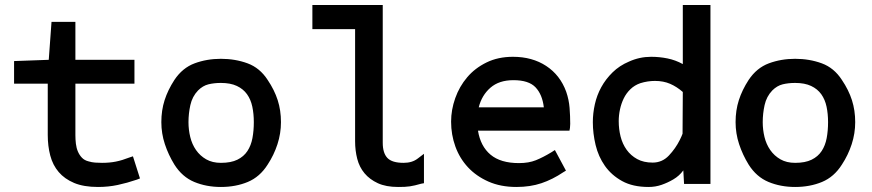

<svg xmlns="http://www.w3.org/2000/svg" viewBox="-20 -732 3470 764"><path d="M332 -90Q345 -86 358.5 -85Q372 -84 386 -84Q416 -84 441 -89Q466 -94 494 -105L509 -110L537 -22L524 -17Q486 -4 448.5 4Q411 12 370 12Q313 12 275 -4Q237 -20 213.5 -47.5Q190 -75 180 -113Q170 -151 170 -195V-399H36V-489L174 -494L185 -645H280V-494H515V-399H280V-194Q280 -177 282 -160Q284 -143 290 -129Q296 -115 306 -104.5Q316 -94 332 -90Z M859 -84Q899 -84 924.5 -96.5Q950 -109 964.5 -131Q979 -153 984.5 -182.5Q990 -212 990 -246Q990 -279 984 -307.5Q978 -336 963 -357Q948 -378 922.5 -390Q897 -402 859 -402Q832 -402 809.5 -396.5Q787 -391 768 -372Q745 -348 737.5 -314Q730 -280 730 -246Q730 -216 737 -187Q744 -158 760 -135Q776 -112 800.5 -98Q825 -84 859 -84ZM674 -414Q706 -462 754.5 -480Q803 -498 859 -498Q916 -498 965 -480Q1014 -462 1045 -414Q1072 -374 1085 -333.5Q1098 -293 1098 -246Q1098 -201 1084 -158Q1070 -115 1045 -77Q1014 -28 966 -8Q918 12 859 12Q801 12 753 -8Q705 -28 674 -77Q650 -116 636 -158.5Q622 -201 622 -246Q622 -293 635 -333.5Q648 -374 674 -414Z M1642 -101 1667 -120V-3L1656 -1Q1642 3 1631.5 5.5Q1621 8 1611 9.5Q1601 11 1590 11.5Q1579 12 1564 12Q1516 12 1483.5 -3Q1451 -18 1430.5 -42.5Q1410 -67 1401.5 -100Q1393 -133 1393 -170V-616H1223V-712H1503V-164Q1503 -123 1521.5 -103.5Q1540 -84 1586 -84Q1620 -84 1642 -101Z M2023 -413Q1966 -413 1931.5 -383Q1897 -353 1885 -305H2144Q2138 -356 2111 -384.5Q2084 -413 2023 -413ZM2045 -83Q2084 -83 2112.5 -94.5Q2141 -106 2174 -126L2188 -135L2232 -53L2222 -47Q2179 -18 2134.5 -3Q2090 12 2035 12Q1972 12 1923.5 -9.5Q1875 -31 1842 -66.5Q1809 -102 1792 -149Q1775 -196 1775 -248Q1775 -295 1791.5 -341.5Q1808 -388 1839 -424.5Q1870 -461 1916 -483.5Q1962 -506 2021 -506Q2098 -506 2153.5 -469.5Q2209 -433 2233 -367Q2244 -335 2246.5 -302.5Q2249 -270 2249 -239Q2249 -230 2248 -223L2246 -212H1882Q1892 -150 1932 -116.5Q1972 -83 2045 -83Z M2586 -410Q2557 -410 2528 -401Q2505 -393 2488.5 -377Q2472 -361 2462 -340.5Q2452 -320 2447 -296.5Q2442 -273 2442 -250Q2442 -218 2449.5 -188.5Q2457 -159 2473.5 -136Q2490 -113 2515.5 -99Q2541 -85 2577 -85Q2615 -85 2641.5 -113Q2668 -141 2685 -175Q2687 -179 2692 -190L2696 -200L2697 -366Q2673 -387 2646.5 -398.5Q2620 -410 2586 -410ZM2699 -54Q2683 -32 2659 -18Q2637 -5 2612.5 3.5Q2588 12 2561 12Q2498 12 2455.5 -11.5Q2413 -35 2387 -72Q2361 -109 2350 -155Q2339 -201 2339 -246Q2339 -281 2347 -317Q2355 -353 2372.5 -385Q2390 -417 2417.5 -444Q2445 -471 2483 -487Q2525 -506 2571 -506Q2604 -506 2636 -499.5Q2668 -493 2697 -477V-712H2807V0H2702Z M3144 -84Q3184 -84 3209.5 -96.5Q3235 -109 3249.5 -131Q3264 -153 3269.5 -182.5Q3275 -212 3275 -246Q3275 -279 3269 -307.5Q3263 -336 3248 -357Q3233 -378 3207.5 -390Q3182 -402 3144 -402Q3117 -402 3094.5 -396.5Q3072 -391 3053 -372Q3030 -348 3022.5 -314Q3015 -280 3015 -246Q3015 -216 3022 -187Q3029 -158 3045 -135Q3061 -112 3085.5 -98Q3110 -84 3144 -84ZM2959 -414Q2991 -462 3039.5 -480Q3088 -498 3144 -498Q3201 -498 3250 -480Q3299 -462 3330 -414Q3357 -374 3370 -333.5Q3383 -293 3383 -246Q3383 -201 3369 -158Q3355 -115 3330 -77Q3299 -28 3251 -8Q3203 12 3144 12Q3086 12 3038 -8Q2990 -28 2959 -77Q2935 -116 2921 -158.5Q2907 -201 2907 -246Q2907 -293 2920 -333.5Q2933 -374 2959 -414Z"/></svg>

Font: Codetta
Style: Bold
Weight: 700
Designer: Ulrich Proeller
Foundry: PROSA GmbH
Version: Version 2.00;September 29, 2018;FontCreator 11.5.0.2427 64-b